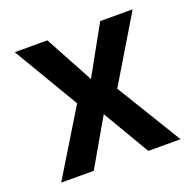

<svg xmlns="http://www.w3.org/2000/svg" viewBox="-102 -651 766 757"><g transform="rotate(-20 281.0 -273.0)"><path d="M171.4 -545.9 280.8 -343.8 393.1 -545.9H529.3L365.2 -272.5L531.7 0H396.5L280.8 -196.3L167.5 0H30.8L196.8 -272.5L34.7 -545.9Z"/></g></svg>

Font: Inter Semi Bold
Style: Regular
Weight: 600
Designer: Rasmus Andersson
Foundry: rsms
Version: Version 4.000;git-e0f93cc